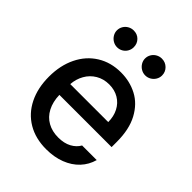

<svg xmlns="http://www.w3.org/2000/svg" viewBox="-210 -852 980 980"><g transform="rotate(45 280.5 -361.5)"><path d="M40 -261.7Q40 -342.8 70.6 -405.3Q101.1 -467.8 156.7 -502.4Q212.4 -537.1 285.2 -537.1Q349.1 -537.1 402.3 -509.3Q455.6 -481.4 488 -421.6Q520.5 -361.8 520.5 -270.5V-233.4H143.6Q145 -184.1 163.8 -148.2Q182.6 -112.3 215.8 -93.8Q249 -75.2 293 -75.2Q335.4 -75.2 364.7 -91.1Q394 -106.9 408.2 -132.8H513.7Q502 -89.8 471.7 -57.4Q441.4 -24.9 395.3 -7.1Q349.1 10.7 292 10.7Q214.8 10.7 158 -22.9Q101.1 -56.6 70.6 -118.2Q40 -179.7 40 -261.7ZM418 -311.5Q418 -352.1 401.6 -383.8Q385.3 -415.5 355.5 -433.3Q325.7 -451.2 286.1 -451.2Q245.6 -451.2 214.1 -432.4Q182.6 -413.6 164.6 -381.6Q146.5 -349.6 144 -311.5ZM118.2 -673.8Q118.2 -690.4 126.5 -704.3Q134.8 -718.3 148.9 -726.3Q163.1 -734.4 179.7 -734.4Q206.1 -734.4 223.1 -717Q240.2 -699.7 240.2 -673.8Q240.2 -657.7 232.4 -643.8Q224.6 -629.9 210.7 -621.6Q196.8 -613.3 179.7 -613.3Q163.6 -613.3 149.4 -621.6Q135.3 -629.9 126.7 -644Q118.2 -658.2 118.2 -673.8ZM321.3 -673.8Q321.3 -690.4 329.6 -704.3Q337.9 -718.3 352.1 -726.3Q366.2 -734.4 382.8 -734.4Q408.7 -734.4 426.5 -716.8Q444.3 -699.2 444.3 -673.8Q444.3 -657.7 436 -643.8Q427.7 -629.9 413.6 -621.6Q399.4 -613.3 382.8 -613.3Q366.7 -613.3 352.5 -621.6Q338.4 -629.9 329.8 -644Q321.3 -658.2 321.3 -673.8Z"/></g></svg>

Font: Pretendard GOV Medium
Style: Regular
Weight: 500
Designer: Base glyphs from Inter by Rasmus Andersson; Hangeul glyphs from Noto Sans CJK(Source Han Sans) by Jang Soo-young and Kan
Foundry: Kil Hyung-jin
Version: Version 1.309